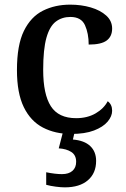

<svg xmlns="http://www.w3.org/2000/svg" viewBox="-20 -567 542 827"><path d="M286 10Q218 10 165 -17.5Q112 -45 82.5 -105.5Q53 -166 53 -265Q53 -373 83 -434Q113 -495 165 -521Q217 -547 282 -547Q330 -547 371 -535Q412 -523 437.5 -500Q463 -477 463 -444Q463 -410 439.5 -392.5Q416 -375 362 -375Q362 -423 346 -458.5Q330 -494 283 -494Q247 -494 220.5 -474Q194 -454 180 -404.5Q166 -355 166 -266Q166 -161 199 -109.5Q232 -58 308 -58Q356 -58 391.5 -78.5Q427 -99 444 -131Q463 -117 463 -90Q463 -66 443.5 -43Q424 -20 385 -5Q346 10 286 10ZM259 240Q243 240 220 237Q197 234 179 229V175Q218 183 247 183Q276 183 292 169Q308 155 308 130Q308 101 287 87.5Q266 74 233 72L254 -9H304L294 34Q343 38 368.5 62Q394 86 394 126Q394 179 358.5 209.5Q323 240 259 240Z"/></svg>

Font: Noto Serif Sinhala Medium
Style: Regular
Weight: 500
Designer: Jelle Bosma - Monotype Design Team
Foundry: Monotype Imaging Inc.
Version: Version 2.007; ttfautohint (v1.8.4.7-5d5b)